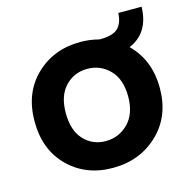

<svg xmlns="http://www.w3.org/2000/svg" viewBox="-98 -739 834 844"><g transform="rotate(-15 319.0 -317.0)"><path d="M315 9Q193 9 113.5 -69.5Q34 -148 34 -277Q34 -406 115 -484.5Q196 -563 319 -563Q361 -563 403 -552H411Q467 -553 489 -576Q511 -599 513 -643H619Q616 -524 522 -485Q604 -405 604 -277Q604 -149 521 -70Q438 9 315 9ZM460 -277Q460 -356 418.5 -398.5Q377 -441 317 -441Q257 -441 216.5 -398.5Q176 -356 176 -277Q176 -198 215.5 -155.5Q255 -113 315 -113Q375 -113 417.5 -156Q460 -199 460 -277Z"/></g></svg>

Font: SVN-Poppins SemiBold
Style: Regular
Weight: 600
Designer: Ninad Kale (Devanagari), Jonny Pinhorn (Latin)
Foundry: Indian Type Foundry
Version: Version 3.002 2017